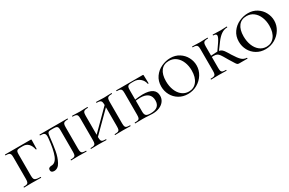

<svg xmlns="http://www.w3.org/2000/svg" viewBox="101 -1411 3546 2354"><g transform="rotate(-30 1873.5 -234.0)"><path d="M33 -12Q65 -12 79.5 -17Q94 -22 99.5 -36.5Q105 -51 105 -81V-387Q105 -417 99.5 -431Q94 -445 79 -450.5Q64 -456 33 -456Q31 -456 31 -462Q31 -468 33 -468H397Q406 -468 406 -460Q406 -403 403 -334Q403 -331 397.5 -331Q392 -331 391 -334Q380 -389 350.5 -418.5Q321 -448 276 -448H247Q216 -448 202 -443.5Q188 -439 183 -426Q178 -413 178 -386V-85Q178 -53 185 -38.5Q192 -24 211.5 -18Q231 -12 273 -12Q276 -12 276 -6Q276 0 273 0Q237 0 217 -1L141 -2L83 -1Q66 0 33 0Q31 0 31 -6Q31 -12 33 -12Z M618 -389Q605 -270 591 -192.5Q577 -115 544 -53Q511 9 455 9Q434 9 422.5 -0.5Q411 -10 411 -28Q411 -47 424 -56Q437 -65 457 -65Q516 -65 547.5 -144Q579 -223 593 -370Q595 -392 595 -399Q595 -433 579.5 -444.5Q564 -456 522 -456Q520 -456 520 -462Q520 -468 522 -468H916Q919 -468 919 -462Q919 -456 916 -456Q885 -456 870 -450.5Q855 -445 849.5 -431Q844 -417 844 -387V-81Q844 -51 849.5 -36.5Q855 -22 869.5 -17Q884 -12 916 -12Q919 -12 919 -6Q919 0 916 0Q887 0 871 -1L808 -2L744 -1Q728 0 700 0Q697 0 697 -6Q697 -12 700 -12Q732 -12 746.5 -17Q761 -22 766 -36.5Q771 -51 771 -81V-385Q771 -412 766.5 -425Q762 -438 748.5 -443.5Q735 -449 707 -449H684Q655 -449 643 -445Q631 -441 626 -429Q621 -417 618 -389Z M1323 -456Q1320 -456 1320 -462Q1320 -468 1323 -468L1368 -467Q1406 -465 1432 -465Q1455 -465 1493 -467L1540 -468Q1542 -468 1542 -462Q1542 -456 1540 -456Q1508 -456 1493 -450.5Q1478 -445 1472.5 -431Q1467 -417 1467 -387V-81Q1467 -51 1472.5 -36.5Q1478 -22 1493 -17Q1508 -12 1540 -12Q1542 -12 1542 -6Q1542 0 1540 0Q1510 0 1493 -1L1432 -2L1368 -1Q1352 0 1323 0Q1320 0 1320 -6Q1320 -12 1323 -12Q1355 -12 1369.5 -17Q1384 -22 1389 -36.5Q1394 -51 1394 -81V-385Q1394 -415 1389 -429.5Q1384 -444 1369 -450Q1354 -456 1323 -456ZM1080 -69 1427 -416 1443 -400 1095 -53ZM983 -456Q980 -456 980 -462Q980 -468 983 -468L1028 -467Q1066 -465 1090 -465Q1114 -465 1154 -467L1198 -468Q1201 -468 1201 -462Q1201 -456 1198 -456Q1167 -456 1152.5 -450Q1138 -444 1132.5 -429.5Q1127 -415 1127 -385V-81Q1127 -51 1132 -36.5Q1137 -22 1151.5 -17Q1166 -12 1198 -12Q1201 -12 1201 -6Q1201 0 1198 0Q1169 0 1153 -1L1090 -2L1028 -1Q1011 0 981 0Q979 0 979 -6Q979 -12 981 -12Q1013 -12 1028 -17Q1043 -22 1048.5 -36.5Q1054 -51 1054 -81V-387Q1054 -417 1048.5 -431Q1043 -445 1028.5 -450.5Q1014 -456 983 -456Z M1833 -12Q1962 -12 1962 -121Q1962 -181 1924.5 -212Q1887 -243 1815 -243Q1772 -243 1719 -232L1715 -248Q1808 -263 1861 -263Q2041 -263 2041 -142Q2041 -99 2017 -66Q1993 -33 1950 -14.5Q1907 4 1852 4Q1824 4 1788 1Q1774 0 1755 -1Q1736 -2 1714 -2L1653 -1Q1636 0 1606 0Q1604 0 1604 -6Q1604 -12 1606 -12Q1639 -12 1654 -17Q1669 -22 1674 -36.5Q1679 -51 1679 -81V-387Q1679 -417 1674 -431Q1669 -445 1654 -450.5Q1639 -456 1608 -456Q1605 -456 1605 -462Q1605 -468 1608 -468H1982Q1991 -468 1991 -460Q1991 -440 1993 -394L1994 -345Q1994 -342 1988.5 -342Q1983 -342 1982 -345Q1973 -393 1936 -424Q1899 -455 1850 -455H1822Q1791 -455 1776.5 -449.5Q1762 -444 1757 -430Q1752 -416 1752 -386V-81Q1752 -43 1768.5 -27.5Q1785 -12 1833 -12Z M2108 -232Q2108 -309 2148 -365.5Q2188 -422 2250.5 -451Q2313 -480 2378 -480Q2448 -480 2502 -445.5Q2556 -411 2585 -356Q2614 -301 2614 -241Q2614 -174 2578 -115.5Q2542 -57 2481.5 -22.5Q2421 12 2349 12Q2279 12 2224 -21Q2169 -54 2138.5 -110Q2108 -166 2108 -232ZM2531 -217Q2531 -283 2508.5 -338Q2486 -393 2444 -425.5Q2402 -458 2344 -458Q2271 -458 2231 -406Q2191 -354 2191 -259Q2191 -189 2213.5 -132Q2236 -75 2277.5 -42Q2319 -9 2374 -9Q2445 -9 2488 -64.5Q2531 -120 2531 -217Z M2992 -99 2979 -121Q2947 -177 2931.5 -198.5Q2916 -220 2898.5 -228.5Q2881 -237 2850 -237Q2840 -237 2806 -235L2805 -253Q2831 -255 2841 -255Q2899 -259 2911 -259Q2944 -259 2963 -250Q2982 -241 2998.5 -219Q3015 -197 3048 -141Q3094 -67 3124 -40.5Q3154 -14 3195 -12Q3197 -12 3197 -6Q3197 0 3195 0H3080Q3064 0 3056 -5Q3048 -10 3036.5 -27.5Q3025 -45 2992 -99ZM2681 -12Q2713 -12 2728 -17Q2743 -22 2748.5 -36.5Q2754 -51 2754 -81V-387Q2754 -417 2748.5 -431Q2743 -445 2728.5 -450.5Q2714 -456 2683 -456Q2680 -456 2680 -462Q2680 -468 2683 -468L2728 -467Q2766 -465 2790 -465Q2814 -465 2854 -467L2898 -468Q2901 -468 2901 -462Q2901 -456 2898 -456Q2867 -456 2852.5 -450Q2838 -444 2832.5 -429.5Q2827 -415 2827 -385V-81Q2827 -51 2832 -36.5Q2837 -22 2851.5 -17Q2866 -12 2898 -12Q2901 -12 2901 -6Q2901 0 2898 0Q2869 0 2853 -1L2790 -2L2728 -1Q2711 0 2681 0Q2679 0 2679 -6Q2679 -12 2681 -12ZM2909 -246 2982 -351Q3018 -405 3018 -429Q3018 -456 2974 -456Q2971 -456 2971 -462Q2971 -468 2974 -468L3015 -467Q3051 -465 3085 -465Q3108 -465 3140 -467L3171 -468Q3174 -468 3174 -462Q3174 -456 3171 -456Q3127 -456 3087 -429Q3047 -402 3008 -349L2927 -239Z M3207 -232Q3207 -309 3247 -365.5Q3287 -422 3349.5 -451Q3412 -480 3477 -480Q3547 -480 3601 -445.5Q3655 -411 3684 -356Q3713 -301 3713 -241Q3713 -174 3677 -115.5Q3641 -57 3580.5 -22.5Q3520 12 3448 12Q3378 12 3323 -21Q3268 -54 3237.5 -110Q3207 -166 3207 -232ZM3630 -217Q3630 -283 3607.5 -338Q3585 -393 3543 -425.5Q3501 -458 3443 -458Q3370 -458 3330 -406Q3290 -354 3290 -259Q3290 -189 3312.5 -132Q3335 -75 3376.5 -42Q3418 -9 3473 -9Q3544 -9 3587 -64.5Q3630 -120 3630 -217Z"/></g></svg>

Font: Cormorant SC Medium
Style: Regular
Weight: 500
Designer: Christian Thalmann (Catharsis Fonts)
Foundry: Catharsis Fonts
Version: Version 4.000